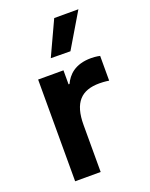

<svg xmlns="http://www.w3.org/2000/svg" viewBox="-147 -863 732 940"><g transform="rotate(-20 219.0 -393.0)"><path d="M381 -786H255L172 -607L274 -606ZM211 0V-245C211 -362 259 -410 353 -410C381 -410 403 -406 403 -406V-535C403 -535 383 -540 357 -540C272 -540 234 -498 215 -457H210V-530H78V0Z"/></g></svg>

Font: Be Vietnam Pro SemiBold
Style: Regular
Weight: 600
Designer: Lam Bao, Tony Le, Vietanh Nguyen
Foundry: Yellow Type Foundry
Version: Version 1.002